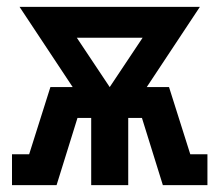

<svg xmlns="http://www.w3.org/2000/svg" viewBox="-20 -540 640 560"><path d="M15 0V-90H65L127 -286H192L37 -520H563L408 -286H473L535 -90H585V0H455L394 -196H354V0H246V-196H206L145 0ZM300 -286 396 -430H204Z"/></svg>

Font: Iosevka HT Extrabold Extended
Style: Regular
Weight: 800
Width: 7
Monospace: yes
Designer: Belleve Invis
Foundry: Belleve Invis
Version: Version 32.3.0; ttfautohint (v1.8.4)